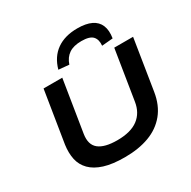

<svg xmlns="http://www.w3.org/2000/svg" viewBox="-205 -1157 1365 1369"><g transform="rotate(-30 477.5 -473.0)"><path d="M441 10Q339 10 272 -11Q205 -32 166.5 -71Q128 -110 116.5 -163Q105 -216 114 -281L182 -705H336L268 -281Q255 -198 302.5 -160Q350 -122 454 -122Q565 -122 625.5 -167.5Q686 -213 699 -298L764 -705H919L853 -290Q837 -188 782 -121Q727 -54 640.5 -22Q554 10 441 10ZM426 -760 340 -768Q366 -861 433.5 -908.5Q501 -956 604 -956Q674 -956 718 -935Q762 -914 779.5 -872Q797 -830 787 -768L696 -760Q701 -809 676.5 -836Q652 -863 584 -863Q519 -863 481 -837Q443 -811 426 -760Z"/></g></svg>

Font: Nunito Sans 7pt Expanded
Style: Bold Italic
Weight: 700
Width: 7
Italic angle: -9°
Designer: Vernon Adams
Foundry: Vernon Adams
Version: Version 3.101;gftools[0.9.27]